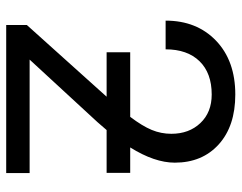

<svg xmlns="http://www.w3.org/2000/svg" viewBox="-98 -662 761 604"><g transform="rotate(90 282.0 -360.5)"><path d="M524.9 0H59.1V-64.9L284.7 -315.9H145V-390.1H348.1Q377 -428.2 389.2 -457.8Q401.4 -487.3 401.4 -519.5Q401.4 -575.2 367.7 -610.8Q334 -646.5 277.8 -646.5Q210.4 -646.5 173.1 -608.2Q135.7 -569.8 135.7 -501.5H45.4Q45.4 -599.6 108.6 -660.2Q171.9 -720.7 277.8 -720.7Q377 -720.7 434.6 -668.7Q492.2 -616.7 492.2 -530.3Q492.2 -466.8 444.3 -390.1H524.4V-315.9H389.6L364.7 -287.1L168 -73.7H524.9Z"/></g></svg>

Font: Roboto
Style: Regular
Weight: 400
Designer: Google
Version: Version 2.134; 2016; ttfautohint (v1.6)